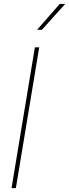

<svg xmlns="http://www.w3.org/2000/svg" viewBox="-20 -972 357 992"><path d="M182.6 -727.5 62 0H39.6L160.2 -727.5ZM171.4 -817.9 288.6 -951.7H316.9L196.3 -817.9Z"/></svg>

Font: Inter Display Thin
Style: Italic
Weight: 100
Italic angle: -9.39999°
Designer: Rasmus Andersson
Foundry: rsms
Version: Version 4.000;git-a52131595